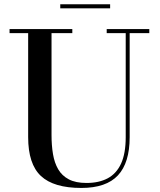

<svg xmlns="http://www.w3.org/2000/svg" viewBox="-20 -890 770 924"><path d="M698.5 -750V-730.5H604V-230Q604 -106.5 547.5 -46Q491 14.5 371.5 14.5Q238.5 14.5 177 -43Q115.5 -100.5 115.5 -230V-730.5H26V-750H328V-730.5H228V-240Q228 -190.5 235 -148.5Q242 -106.5 260 -75.5Q278 -44.5 311 -27Q344 -9.5 396.5 -9.5Q456.5 -9.5 498.5 -32Q540.5 -54.5 562.8 -103Q585 -151.5 585 -230V-730.5H493.5V-750ZM270 -850V-869.5H510V-850Z"/></svg>

Font: Bodoni Moda 11pt Medium
Style: Regular
Weight: 500
Designer: Owen Earl
Foundry: indestructible type
Version: Version 2.004